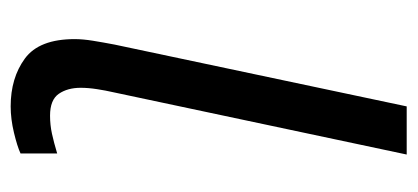

<svg xmlns="http://www.w3.org/2000/svg" viewBox="-226 -528 764 351"><g transform="rotate(90 155.5 -352.0)"><path d="M174 10Q122 10 86.5 -16Q51 -42 51 -107Q51 -122 54 -140.5Q57 -159 61 -180L174 -714H262L148 -177Q145 -164 142.5 -148Q140 -132 140 -118Q140 -94 151 -78Q162 -62 191 -62Q208 -62 224 -65.5Q240 -69 260 -75V-8Q247 -2 222 4Q197 10 174 10Z"/></g></svg>

Font: Noto IKEA Latin
Style: Italic
Weight: 400
Italic angle: -12°
Designer: Monotype Design Team
Foundry: Monotype Imaging Inc.
Version: Version 1.0